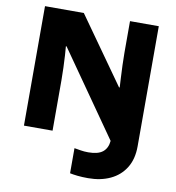

<svg xmlns="http://www.w3.org/2000/svg" viewBox="-100 -802 1033 1130"><g transform="rotate(10 417.0 -237.5)"><path d="M502 239Q466 239 439 236Q412 233 393 229V79Q412 82 432 85.5Q452 89 477 89Q535 89 563 66.5Q591 44 595 0L243 -503H239Q241 -484 243 -450Q245 -416 246.5 -376.5Q248 -337 248 -300V0H77V-714H309L589 -319H593Q592 -338 590 -374Q588 -410 586.5 -451Q585 -492 585 -525V-714H757V4Q757 80 724.5 132.5Q692 185 634.5 212Q577 239 502 239Z"/></g></svg>

Font: Noto Sans Ethiopic Black
Style: Regular
Weight: 900
Designer: Monotype Design Team
Foundry: Monotype Imaging Inc.
Version: Version 2.102; ttfautohint (v1.8.4.7-5d5b)